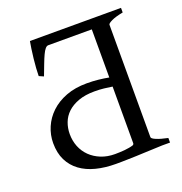

<svg xmlns="http://www.w3.org/2000/svg" viewBox="-115 -716 781 824"><g transform="rotate(-20 275.0 -304.0)"><path d="M287.6 -34.2Q296.9 -34.2 308.1 -34.7Q319.3 -35.2 330.8 -36.1Q342.3 -37.1 353 -39.1Q363.8 -41 372.1 -43.9Q376.5 -46.9 376.5 -50.8V-310.1Q358.4 -313 338.9 -315.2Q319.3 -317.4 295.9 -317.4Q253.4 -317.4 222.7 -306.2Q191.9 -294.9 172.1 -276.4Q152.3 -257.8 143.1 -233.2Q133.8 -208.5 133.8 -181.6Q133.8 -150.4 144.5 -123.5Q155.3 -96.7 175.5 -76.9Q195.8 -57.1 224.1 -45.7Q252.4 -34.2 287.6 -34.2ZM489.7 0Q445.3 2 404.8 3.4Q387.7 4.4 369.4 4.9Q351.1 5.4 334.2 5.9Q317.4 6.3 302.5 6.6Q287.6 6.8 276.9 6.8Q227.5 6.8 186.5 -3.7Q145.5 -14.2 116 -35.9Q86.4 -57.6 70.1 -90.6Q53.7 -123.5 53.7 -168.9Q53.7 -206.5 68.6 -241.2Q83.5 -275.9 111.8 -302.7Q140.1 -329.6 181.6 -345.5Q223.1 -361.3 276.9 -361.3Q303.7 -361.3 329.1 -358.6Q354.5 -356 376.5 -351.6V-571.3H177.7Q170.4 -571.3 163.6 -563.2Q156.7 -555.2 149.7 -540Q142.6 -524.9 134 -502.4Q125.5 -480 114.7 -451.7L93.8 -460.9Q93.8 -475.1 95.2 -496.3Q96.7 -517.6 99.1 -539.6Q101.6 -561.5 104.5 -582Q107.4 -602.5 109.9 -615.2H525.9V-594.2Q490.7 -587.4 472.7 -578.6Q454.6 -569.8 454.6 -564V-50.8Q454.6 -43.9 473.6 -35.9Q492.7 -27.8 525.9 -21V0Z"/></g></svg>

Font: Gentium Unicode
Style: Regular
Weight: 400
Version: Version 1.009